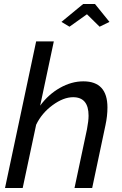

<svg xmlns="http://www.w3.org/2000/svg" viewBox="-20 -936 607 956"><path d="M286 -827 394 -916H453L525 -827L476 -803L413 -865L326 -803ZM160 -730H248L180 -410Q221 -466 278.5 -498.5Q336 -531 395 -531Q515 -531 515 -401Q515 -358 505 -312L439 0H351L413 -292Q421 -334 421 -360Q421 -452 344 -452Q296 -452 242 -412.5Q188 -373 160 -315L93 0H5Z"/></svg>

Font: Raleway-v4020 Medium
Style: Italic
Weight: 500
Italic angle: -12°
Designer: Matt McInerney, Pablo Impallari, Rodrigo Fuenzalida
Foundry: Matt McInerney, Pablo Impallari, Rodrigo Fuenzalida
Version: Version 4.020;PS 004.020;hotconv 1.0.88;makeotf.lib2.5.64775